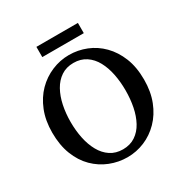

<svg xmlns="http://www.w3.org/2000/svg" viewBox="-189 -972 1094 1138"><g transform="rotate(-30 358.5 -402.5)"><path d="M359 16Q298 16 241 -6.5Q184 -29 139.5 -73Q95 -117 69.5 -182.5Q44 -248 44 -333Q44 -416 70 -481Q96 -546 140 -590.5Q184 -635 241 -659Q298 -683 359 -683Q420 -683 476.5 -660.5Q533 -638 577 -593.5Q621 -549 647 -484.5Q673 -420 673 -334Q673 -252 647.5 -187Q622 -122 577.5 -76.5Q533 -31 476.5 -7.5Q420 16 359 16ZM359 -38Q408 -38 444 -62Q480 -86 502.5 -127.5Q525 -169 535.5 -222Q546 -275 546 -334Q546 -392 535.5 -445Q525 -498 502.5 -539.5Q480 -581 444 -605Q408 -629 359 -629Q310 -629 274 -605Q238 -581 215 -539.5Q192 -498 181 -445Q170 -392 170 -334Q170 -275 181 -222Q192 -169 215 -127.5Q238 -86 274 -62Q310 -38 359 -38ZM217 -751V-821H501V-751Z"/></g></svg>

Font: Source Serif 4 18pt Medium
Style: Regular
Weight: 500
Designer: Frank Grießhammer
Foundry: Adobe Systems Incorporated
Version: Version 4.004;hotconv 1.0.116;makeotfexe 2.5.65601